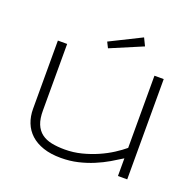

<svg xmlns="http://www.w3.org/2000/svg" viewBox="-150 -1033 1231 1207"><g transform="rotate(20 465.5 -429.5)"><path d="M171.9 -670.9V-228Q171.4 -171.9 186 -135.7Q200.7 -99.6 228.3 -78.9Q255.9 -58.1 295.2 -50Q334.5 -42 383.8 -42Q440.9 -42 495.6 -55.9Q550.3 -69.8 598.6 -91.1Q647 -112.3 687.3 -138.2Q727.5 -164.1 755.9 -188V-670.9H817.9V0H755.9V-118.2Q721.7 -96.2 681.2 -72.5Q640.6 -48.8 593.5 -29.1Q546.4 -9.3 492.7 3.4Q439 16.1 378.9 16.1Q311 16.1 260.5 -1Q210 -18.1 176.5 -48.8Q143.1 -79.6 126.5 -121.8Q109.9 -164.1 109.9 -214.8V-670.9ZM637.2 -823.7 422.4 -732.9 403.3 -771 612.3 -875Z"/></g></svg>

Font: Syncopate
Style: Regular
Weight: 400
Width: 7
Version: Version 001.001